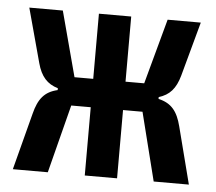

<svg xmlns="http://www.w3.org/2000/svg" viewBox="-43 -563 686 610"><g transform="rotate(5 300.0 -258.0)"><path d="M248.6 0H351.6V-217.7H413.7L468.4 0H580.6L534.1 -181.1C522 -229 502.5 -253.2 460.9 -262.8V-268.8C495 -278.8 514.6 -300.8 526.3 -343L573.5 -516H467.7L411.2 -308.2H351.6V-516H248.6V-308.2H188.9L133.5 -516H26.6L73.5 -343C84.9 -300.8 105.1 -278.8 139.2 -268.8V-262.8C97.7 -253.2 78.5 -229 66.4 -181.1L19.2 0H130.7L186.4 -217.7H248.6Z"/></g></svg>

Font: Margiela Mono SemiBold
Style: Regular
Weight: 600
Designer: Mike Abbink, Paul van der Laan, Pieter van Rosmalen
Foundry: Bold Monday
Version: Version 2.003 2021